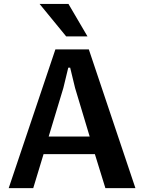

<svg xmlns="http://www.w3.org/2000/svg" viewBox="-20 -970 738 990"><path d="M469.2 -175.3H204.6L151.4 0H24.9L265.6 -715.3H438L678.2 0H523.4ZM442.4 -266.1 367.2 -516.1 341.8 -621.1H332L306.6 -516.1L231 -266.1ZM321.3 -782.2 184.1 -949.7H333L431.2 -782.2Z"/></svg>

Font: Proza Libre
Style: SemiBold
Weight: 600
Designer: Jasper de Waard
Foundry: Jasper de Waard
Version: Version 1.000; ttfautohint (v1.4.1.8-43bc) -l 8 -r 50 -G 200